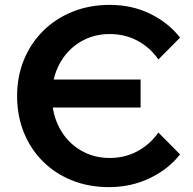

<svg xmlns="http://www.w3.org/2000/svg" viewBox="-20 -751 792 787"><path d="M426.8 16Q343.7 16 274.9 -11.7Q206 -39.4 155.7 -89.6Q105.3 -139.8 77.7 -208.1Q50.1 -276.4 50.1 -357.6Q50.1 -438.2 78.3 -506.5Q106.6 -574.8 157.7 -625.2Q208.8 -675.6 278.2 -703.3Q347.5 -731 430 -731Q520.7 -731 595.4 -694.6Q670.1 -658.2 718.1 -596.8L629.2 -507.2Q595.1 -556.7 543.5 -584.1Q491.9 -611.5 430 -611.5Q362.3 -611.5 308.3 -578.8Q254.4 -546 223.7 -488.6Q193 -431.2 193 -357.6Q193 -284.4 223.7 -226.7Q254.4 -169 308.3 -136.2Q362.3 -103.5 430 -103.5Q491.9 -103.5 543.5 -131.2Q595.1 -159 629.2 -207.8L718.1 -118.2Q670.1 -57.2 593.8 -20.6Q517.5 16 426.8 16ZM133.7 -310.1V-424.9H556.3V-310.1Z"/></svg>

Font: Wix Madefor Display
Style: Regular
Weight: 400
Designer: Dalton Maag Ltd
Foundry: Dalton Maag Ltd
Version: Version 3.100